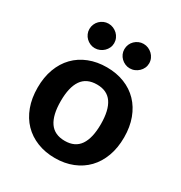

<svg xmlns="http://www.w3.org/2000/svg" viewBox="-163 -793 863 917"><g transform="rotate(30 269.0 -334.5)"><path d="M30.3 0ZM269.5 -492.7Q322.8 -492.7 366.7 -475.3Q410.6 -458 441.9 -425.5Q473.1 -393.1 490.2 -346.9Q507.3 -300.8 507.3 -243.7Q507.3 -185.5 490.2 -139.2Q473.1 -92.8 441.9 -60.3Q410.6 -27.8 366.7 -10.3Q322.8 7.3 269.5 7.3Q215.8 7.3 171.6 -10.3Q127.4 -27.8 95.9 -60.3Q64.5 -92.8 47.4 -139.2Q30.3 -185.5 30.3 -243.7Q30.3 -300.8 47.4 -346.9Q64.5 -393.1 95.9 -425.5Q127.4 -458 171.6 -475.3Q215.8 -492.7 269.5 -492.7ZM269.5 -87.4Q325.7 -87.4 352.5 -126.7Q379.4 -166 379.4 -242.7Q379.4 -319.3 352.5 -358.6Q325.7 -397.9 269.5 -397.9Q212.4 -397.9 185.3 -358.6Q158.2 -319.3 158.2 -242.7Q158.2 -166 185.3 -126.7Q212.4 -87.4 269.5 -87.4ZM241.2 -609.4Q241.2 -595.7 235.6 -583.5Q230 -571.3 220.5 -562.3Q210.9 -553.2 198.5 -547.9Q186 -542.5 171.9 -542.5Q158.2 -542.5 146 -547.9Q133.8 -553.2 124.5 -562.3Q115.2 -571.3 109.9 -583.5Q104.5 -595.7 104.5 -609.4Q104.5 -623.5 109.9 -636Q115.2 -648.4 124.5 -657.5Q133.8 -666.5 146 -671.9Q158.2 -677.2 171.9 -677.2Q186 -677.2 198.5 -671.9Q210.9 -666.5 220.5 -657.5Q230 -648.4 235.6 -636Q241.2 -623.5 241.2 -609.4ZM434.1 -609.4Q434.1 -595.7 428.5 -583.5Q422.9 -571.3 413.3 -562.3Q403.8 -553.2 391.4 -547.9Q378.9 -542.5 364.7 -542.5Q351.1 -542.5 338.9 -547.9Q326.7 -553.2 317.4 -562.3Q308.1 -571.3 302.7 -583.5Q297.4 -595.7 297.4 -609.4Q297.4 -623.5 302.7 -636Q308.1 -648.4 317.4 -657.5Q326.7 -666.5 338.9 -671.9Q351.1 -677.2 364.7 -677.2Q378.9 -677.2 391.4 -671.9Q403.8 -666.5 413.3 -657.5Q422.9 -648.4 428.5 -636Q434.1 -623.5 434.1 -609.4Z"/></g></svg>

Font: Carlito
Style: Bold
Weight: 700
Designer: Lukasz Dziedzic
Foundry: tyPoland Lukasz Dziedzic
Version: Version 1.104